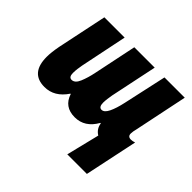

<svg xmlns="http://www.w3.org/2000/svg" viewBox="-174 -765 1179 1179"><g transform="rotate(45 416.0 -175.0)"><path d="M714 203 787 -143Q770 -137 756 -137Q729 -137 729 -163Q729 -171 731 -183.5Q733 -196 736 -206L808 -553H632L570 -271Q557 -211 539.5 -175Q522 -139 499 -139Q475 -139 475 -178Q475 -191 477.5 -211Q480 -231 483 -247L547 -553H370L312 -274Q301 -220 284 -179.5Q267 -139 239 -139Q215 -139 215 -175Q215 -193 217.5 -212Q220 -231 223 -247L286 -553H110L42 -228Q31 -170 31 -131Q31 10 152 10Q238 10 294 -74H297Q324 10 415 10Q502 10 551 -77H555Q561 -35 597 -13L544 203Z"/></g></svg>

Font: Noto Sans Display SemiCondensed Black
Style: Italic
Weight: 900
Width: 4
Designer: Monotype Design team
Foundry: Monotype Imaging Inc.
Version: 1.000